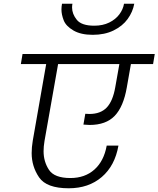

<svg xmlns="http://www.w3.org/2000/svg" viewBox="-20 -1030 851 1031"><path d="M701 -1010Q693 -966 665.5 -928Q638 -890 590 -866.5Q542 -843 478 -843Q414 -843 374 -866.5Q334 -890 322 -921Q310 -952 310 -979Q310 -994 313 -1010H369Q367 -1000 367 -990Q367 -955 392.5 -923.5Q418 -892 486 -892Q532 -892 566.5 -909Q601 -926 621 -953Q641 -980 646 -1010ZM438 -419Q446 -418 460 -418Q520 -418 553 -452.5Q586 -487 599 -562L621 -686H292L219 -273Q214 -243 214 -218Q214 -162 243 -118Q272 -74 358 -74Q436 -74 487 -119.5Q538 -165 553 -248H616Q597 -140 526.5 -79.5Q456 -19 349 -19Q230 -19 190 -77.5Q150 -136 150 -208Q150 -239 156 -275L228 -686H92L101 -740H811L802 -686H683L661 -561Q643 -457 596 -408Q549 -359 461 -359Q451 -359 428 -361Z"/></svg>

Font: Fz Poppins Light
Style: Italic
Weight: 300
Italic angle: -10°
Designer: Ninad Kale (Devanagari), Jonny Pinhorn (Latin)
Foundry: Indian Type Foundry
Version: Vit hóa bi Vntype.Com & FontZin.Com